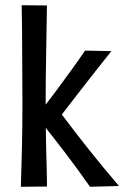

<svg xmlns="http://www.w3.org/2000/svg" viewBox="-20 -716 476 736"><path d="M325 0Q279 -66 227.5 -133.5Q176 -201 120 -270Q165 -327 196.5 -369.5Q228 -412 254 -448Q280 -484 306 -522L407 -520Q375 -480 345.5 -442.5Q316 -405 285 -365Q254 -325 217 -277Q268 -209 320 -143.5Q372 -78 436 -3ZM60 0Q60 0 60.5 -19.5Q61 -39 62 -71.5Q63 -104 64 -145.5Q65 -187 65.5 -232Q66 -277 66 -321Q66 -364 65.5 -414.5Q65 -465 65 -515Q65 -565 64.5 -606Q64 -647 63.5 -671.5Q63 -696 63 -696L160 -695Q160 -695 159.5 -670.5Q159 -646 158.5 -605Q158 -564 157 -514.5Q156 -465 155.5 -415Q155 -365 155 -321Q155 -277 155.5 -232Q156 -187 157 -145.5Q158 -104 159 -71.5Q160 -39 160 -20Q160 -1 160 -1Z"/></svg>

Font: Truculenta SemiBold
Style: Regular
Weight: 600
Version: Version 1.002